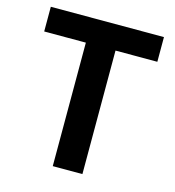

<svg xmlns="http://www.w3.org/2000/svg" viewBox="-110 -834 844 927"><g transform="rotate(15 312.5 -370.5)"><path d="M238.1 0V-617.3H29.9V-740.8H595.4V-617.3H386.3V0Z"/></g></svg>

Font: Noto Sans KR Thin
Style: Regular
Weight: 100
Designer: Ryoko NISHIZUKA 西塚涼子 (kana, bopomofo & ideographs); Paul D. Hunt (Latin, Greek & Cyrillic); Sandoll Communications 산돌커뮤니
Foundry: Adobe
Version: Version 2.004-H2;hotconv 1.0.118;makeotfexe 2.5.65603